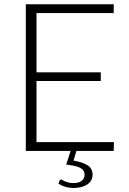

<svg xmlns="http://www.w3.org/2000/svg" viewBox="-20 -728 620 926"><path d="M275 138Q277.5 138 281.8 140.8Q286 143.5 292.8 146.5Q299.5 149.5 309.5 152.2Q319.5 155 334 155Q360 155 374 144Q388 133 388 114.5Q388 102 381.5 93.5Q375 85 363.2 79.8Q351.5 74.5 335.2 71.2Q319 68 299.5 65.5L320.5 0H104.5V-707.5H528.5V-665H156V-379H466V-337.5H156V-42.5H529.5L528.5 0H348.5L334.5 46.5Q380 54.5 403.2 69.8Q426.5 85 426.5 114.5Q426.5 129.5 419.8 141.5Q413 153.5 400.8 161.8Q388.5 170 371.5 174.2Q354.5 178.5 334.5 178.5Q314 178.5 294.5 172.8Q275 167 262 157.5L267 143.5Q270 138 275 138Z"/></svg>

Font: Lato Light
Style: Regular
Weight: 300
Designer: Lukasz Dziedzic
Foundry: tyPoland Lukasz Dziedzic
Version: Version 2.007; 2014-02-27